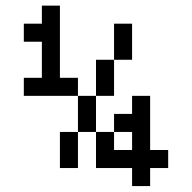

<svg xmlns="http://www.w3.org/2000/svg" viewBox="-20 -582 665 665"><path d="M125 -562.5V-500H62.5V-437.5H125V-312.5H62.5V-250H250V-312.5H187.5V-562.5ZM250 -250V-125H312.5V-250ZM312.5 -250H375V-375H312.5ZM375 -375H437.5V-500H375ZM312.5 -125V0H437.5V62.5H500V0H562.5V-62.5H500V-250H437.5V-187.5H375V-125H437.5V-62.5H375V-125ZM250 -125H187.5V0H250Z"/></svg>

Font: Medodica
Style: Regular
Weight: 400
Version: Version 001.000